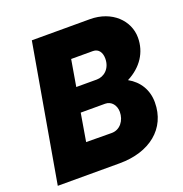

<svg xmlns="http://www.w3.org/2000/svg" viewBox="-126 -812 880 923"><g transform="rotate(-20 313.5 -350.0)"><path d="M14 0H331C484 0 590 -83 590 -218C590 -281 559 -332 505 -362C579 -400 620 -463 620 -538C620 -625 546 -700 433 -700H136ZM343 -150 214 -151 238 -293H363C395 -293 416 -266 416 -232C416 -189 388 -149 343 -150ZM260 -416 283 -551H394C424 -551 438 -527 438 -497C438 -445 402 -416 365 -416Z"/></g></svg>

Font: Fixel Text 20240404 ExtraBold
Style: Italic
Weight: 800
Width: 4
Italic angle: -10°
Designer: AlfaBravo + MacPaw
Foundry: Kyrylo Tkachov, Marchela Mozhyna, Serhii Makarenko, Maria Weinstein, Zakhar Kryvoshyya
Version: Version 1.211;Glyphs 3.2 (3225)